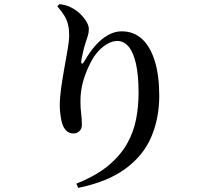

<svg xmlns="http://www.w3.org/2000/svg" viewBox="-20 -839 1040 938"><path d="M353 58Q449 20 508.5 -29.5Q568 -79 600.5 -136.5Q633 -194 645 -257Q657 -320 657 -384Q657 -470 644.5 -526.5Q632 -583 608.5 -611Q585 -639 553 -639Q532 -639 508 -626.5Q484 -614 461.5 -590Q439 -566 422 -532Q398 -485 385.5 -439.5Q373 -394 373 -344Q373 -311 376.5 -284.5Q380 -258 380 -228Q380 -210 368 -198.5Q356 -187 339 -187Q322 -187 310 -195.5Q298 -204 289 -222Q283 -235 279.5 -252.5Q276 -270 274 -289Q272 -308 272 -324Q272 -362 279 -411Q286 -460 295 -510Q304 -560 311 -601Q318 -642 318 -665Q318 -695 312.5 -718.5Q307 -742 294 -763Q281 -784 260 -808L270 -819Q286 -817 302.5 -812.5Q319 -808 332 -800Q355 -788 373.5 -769.5Q392 -751 403 -732Q414 -713 414 -698Q414 -680 409.5 -665.5Q405 -651 399 -633Q391 -609 386 -586.5Q381 -564 377 -543Q376 -529 380.5 -528Q385 -527 393 -541Q418 -585 447 -617.5Q476 -650 508.5 -668Q541 -686 574 -686Q633 -686 673.5 -649Q714 -612 736 -541.5Q758 -471 758 -371Q758 -262 719.5 -171Q681 -80 594 -15.5Q507 49 362 79Z"/></svg>

Font: Noto Serif HK ExtraLight SemiBold
Style: Regular
Weight: 600
Version: Version 2.002-H1;hotconv 1.1.0;makeotfexe 2.6.0